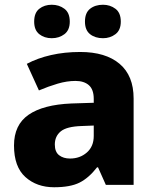

<svg xmlns="http://www.w3.org/2000/svg" viewBox="-20 -779 653 809"><path d="M318 -560Q425 -560 484 -510Q543 -460 543 -364V0H426L393 -74H389Q354 -29 315 -9.5Q276 10 208 10Q135 10 87 -33Q39 -76 39 -166Q39 -253 100.5 -295.5Q162 -338 281 -343L375 -346V-362Q375 -402 354.5 -420Q334 -438 298 -438Q262 -438 223 -426.5Q184 -415 144 -398L93 -510Q138 -534 195 -547Q252 -560 318 -560ZM324 -248Q261 -246 236 -225.5Q211 -205 211 -170Q211 -139 229 -125Q247 -111 275 -111Q317 -111 346 -136.5Q375 -162 375 -206V-250ZM124 -688Q124 -725 145.5 -742Q167 -759 198 -759Q229 -759 251.5 -742Q274 -725 274 -688Q274 -652 251.5 -635Q229 -618 198 -618Q167 -618 145.5 -635Q124 -652 124 -688ZM338 -688Q338 -725 359.5 -742Q381 -759 414 -759Q444 -759 466.5 -742Q489 -725 489 -688Q489 -652 466.5 -635Q444 -618 414 -618Q381 -618 359.5 -635Q338 -652 338 -688Z"/></svg>

Font: Noto Sans Bengali ExtraBold
Style: Regular
Weight: 800
Designer: Jelle Bosma - Monotype Design Team
Foundry: Monotype Imaging Inc.
Version: Version 2.003; ttfautohint (v1.8.4.7-5d5b)